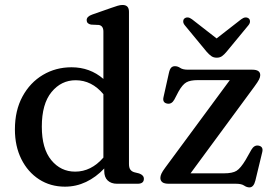

<svg xmlns="http://www.w3.org/2000/svg" viewBox="-20 -758 1130 792"><path d="M41.5 -224Q41.5 -302.5 72.8 -360Q104 -417.5 157 -449Q210 -480.5 275 -480.5Q351 -480.5 406.5 -432.5V-627.5Q406.5 -651.5 388 -655L355.5 -656.5Q337.5 -660 337.5 -675Q337.5 -690 360.5 -698L439 -725.5Q454.5 -731 465.2 -734.2Q476 -737.5 485.5 -737.5Q512 -737.5 512 -709.5V-81.5Q512 -66 517.8 -58.2Q523.5 -50.5 534 -47.5L554 -42.5Q573.5 -35.5 573.5 -20.5Q573.5 0 547.5 0H463Q438.5 0 424.2 -13.5Q410 -27 410 -52.5V-63Q376 -27 335 -7.5Q294 12 248 12Q188 12 141.2 -18.2Q94.5 -48.5 68 -101.8Q41.5 -155 41.5 -224ZM152.5 -235.5Q152.5 -145 191.5 -97.5Q230.5 -50 290 -50Q356 -50 406.5 -108V-369.5Q358.5 -427 292 -427Q232.5 -427 192.5 -378.2Q152.5 -329.5 152.5 -235.5ZM1029.5 -401 766 -43H904Q939 -43 955.8 -53.5Q972.5 -64 993 -98L1017 -140.5Q1028.5 -160 1045.5 -157.5Q1067 -154 1062 -131.5L1033.5 -13.5Q1026.5 15 1009 15Q998 15 987 7.5Q976 0 954 0H677Q657.5 0 649.5 -6.5Q641.5 -13 641.5 -24Q641.5 -32 645.8 -41.5Q650 -51 662 -67L928 -427.5H796Q764.5 -427.5 748.5 -418.2Q732.5 -409 716.5 -380.5L699 -347Q688 -327.5 670.5 -330.5Q649 -334 654.5 -357.5L676.5 -456Q680 -472.5 686 -478.8Q692 -485 701.5 -485Q713 -485 723.5 -477.8Q734 -470.5 756 -470.5H1021Q1053.5 -470.5 1053.5 -448Q1053.5 -440 1048.5 -430Q1043.5 -420 1029.5 -401ZM914.5 -544.5Q905 -533 896 -526.5Q887 -520 874 -520Q861 -520 851.8 -526.5Q842.5 -533 832.5 -544.5L742.5 -653.5Q735.5 -662 735.8 -669.8Q736 -677.5 740.5 -681.5Q754 -692 772 -678.5L873.5 -599.5L975 -678.5Q993 -692 1006.5 -681.5Q1011 -677.5 1011.2 -669.8Q1011.5 -662 1004.5 -653.5Z"/></svg>

Font: Fraunces 9pt S050
Style: Regular
Weight: 400
Version: Version 1.000; ttfautohint (v1.8.3)